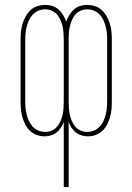

<svg xmlns="http://www.w3.org/2000/svg" viewBox="-20 -548 540 783"><path d="M240 215V-51Q236 -39 228.5 -27.5Q221 -16 211 -8Q201 0 188 4Q175 8 162 8Q145 8 130 2.5Q115 -3 103 -14Q91 -25 83.5 -39.5Q76 -54 71.5 -69.5Q67 -85 65.5 -101Q64 -117 64 -133V-387Q64 -404 65.5 -420Q67 -436 72 -451.5Q77 -467 85 -481.5Q93 -496 105 -507Q117 -518 133 -523Q149 -528 165 -528Q180 -528 194 -523.5Q208 -519 219 -509Q230 -499 237.5 -486.5Q245 -474 250 -460Q255 -474 262.5 -486.5Q270 -499 281 -509Q292 -519 306 -523.5Q320 -528 335 -528Q351 -528 367 -523Q383 -518 395 -507Q407 -496 415 -481.5Q423 -467 428 -451.5Q433 -436 434.5 -420Q436 -404 436 -387V-133Q436 -117 434.5 -101Q433 -85 428.5 -69.5Q424 -54 416.5 -39.5Q409 -25 397 -14Q385 -3 370 2.5Q355 8 338 8Q325 8 312 4Q299 0 289 -8Q279 -16 271.5 -27.5Q264 -39 260 -51V215ZM165 -10Q178 -10 191 -15.5Q204 -21 212.5 -31Q221 -41 226.5 -53.5Q232 -66 235 -79Q238 -92 239 -105.5Q240 -119 240 -133V-387Q240 -401 239 -414.5Q238 -428 235 -441Q232 -454 226.5 -466.5Q221 -479 212.5 -489Q204 -499 191 -504.5Q178 -510 165 -510Q151 -510 138 -505Q125 -500 115 -490Q105 -480 99 -467.5Q93 -455 89.5 -442Q86 -429 84.5 -415Q83 -401 83 -387V-133Q83 -119 84.5 -105Q86 -91 89.5 -78Q93 -65 99 -52.5Q105 -40 115 -30Q125 -20 138 -15Q151 -10 165 -10ZM335 -10Q349 -10 362 -15Q375 -20 385 -30Q395 -40 401 -52.5Q407 -65 410.5 -78Q414 -91 415.5 -105Q417 -119 417 -133V-387Q417 -401 415.5 -415Q414 -429 410.5 -442Q407 -455 401 -467.5Q395 -480 385 -490Q375 -500 362 -505Q349 -510 335 -510Q322 -510 309 -504.5Q296 -499 287.5 -489Q279 -479 273.5 -466.5Q268 -454 265 -441Q262 -428 261 -414.5Q260 -401 260 -387V-133Q260 -119 261 -105.5Q262 -92 265 -79Q268 -66 273.5 -53.5Q279 -41 287.5 -31Q296 -21 309 -15.5Q322 -10 335 -10Z"/></svg>

Font: Iosevka Curly Thin
Style: Regular
Weight: 100
Monospace: yes
Designer: Belleve Invis
Foundry: Belleve Invis
Version: Version 22.1.2; ttfautohint (v1.8.4)